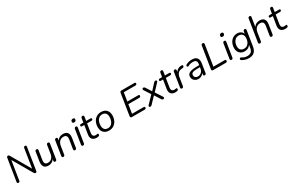

<svg xmlns="http://www.w3.org/2000/svg" viewBox="277 -2655 7350 4787"><g transform="rotate(-30 3952.0 -261.5)"><path d="M87.8 6.9Q69.9 6.9 60.9 -5.2Q52 -17.3 54.9 -39.1L156.3 -676Q159.7 -695 169.9 -703.4Q180.1 -711.9 195.1 -711.9Q211.1 -711.9 219.4 -705.6Q227.6 -699.3 235.8 -685.2L574.1 -100.3H552.8L643.6 -673.6Q647 -693.5 657.9 -702.7Q668.8 -711.9 688.2 -711.9Q706.1 -711.9 714.1 -699.8Q722.1 -687.7 718.7 -666.3L617.8 -30Q615.4 -11.5 606.2 -2.3Q596.9 6.9 581.9 6.9Q565.9 6.9 556.5 0.1Q547 -6.7 538.3 -20.7L200 -604.7H220.8L130 -31.4Q127.6 -12 117.4 -2.5Q107.2 6.9 87.8 6.9Z M949.5 8.9Q897.5 8.9 861.1 -12.8Q824.6 -34.5 809.4 -79.2Q794.1 -123.9 804.6 -192.8L846.3 -454.9Q849.7 -474.8 860.8 -484.1Q872 -493.3 890.9 -493.3Q910.8 -493.3 920.3 -481.6Q929.7 -470 926.3 -447.6L886.1 -192.7Q875.4 -125 897.2 -91.6Q919 -58.3 973.6 -58.3Q1043.9 -58.3 1086.3 -103.2Q1128.7 -148.2 1140.3 -223.3L1176.5 -454.9Q1179.9 -474.8 1191.1 -484.1Q1202.2 -493.3 1221.2 -493.3Q1241.5 -493.3 1250.7 -481.9Q1260 -470.5 1256.6 -448.7L1190.7 -31.9Q1184.8 6.9 1146.5 6.9Q1127.6 6.9 1118.6 -4Q1109.7 -15 1112.6 -36.9L1125.8 -124.2L1134.9 -111.5Q1110.5 -53.9 1062.1 -22.5Q1013.8 8.9 949.5 8.9Z M1377.4 6.5Q1358.5 6.5 1349.7 -6.7Q1341 -19.8 1344.4 -42.1L1409.3 -453Q1412.7 -473.4 1424.6 -483.4Q1436.5 -493.3 1455.9 -493.3Q1473.8 -493.3 1482.3 -481.9Q1490.8 -470.4 1487.4 -448.1L1474.2 -364.5L1466.5 -376.2Q1491.5 -432.9 1539.8 -464.1Q1588.2 -495.3 1655.4 -495.3Q1709.4 -495.3 1745.9 -473.6Q1782.4 -451.8 1797.9 -407.4Q1813.4 -362.9 1802.4 -294.1L1761.2 -32.7Q1758.8 -13.4 1746.9 -3.5Q1735 6.5 1714.6 6.5Q1695.7 6.5 1686.7 -6.1Q1677.8 -18.7 1681.2 -41.1L1721.4 -293.7Q1732.6 -361.9 1710 -395.2Q1687.5 -428.6 1631.4 -428.6Q1558.1 -428.6 1515.2 -383.9Q1472.3 -339.2 1460.1 -263.5L1423.9 -33.8Q1418.1 6.5 1377.4 6.5Z M1944.4 6.9Q1925.5 6.9 1916.7 -5.7Q1908 -18.3 1911.4 -40.6L1976.8 -453Q1980.2 -473.4 1991.8 -483.4Q2003.5 -493.3 2023.3 -493.3Q2042.3 -493.3 2051 -480.9Q2059.7 -468.5 2056.3 -445.7L1990.9 -33.3Q1988.1 -13.5 1976.7 -3.3Q1965.3 6.9 1944.4 6.9ZM2042.5 -603.3Q2019.1 -603.3 2007.1 -615Q1995.1 -626.8 1996.5 -647.8Q1998.4 -674.3 2014.6 -688.1Q2030.8 -701.9 2058.2 -701.9Q2081.6 -701.9 2093.8 -690.5Q2106.1 -679 2104.2 -657.5Q2102.3 -631.4 2086.4 -617.4Q2070.4 -603.3 2042.5 -603.3Z M2337.9 8.9Q2281.3 8.9 2244.6 -12.9Q2207.9 -34.8 2193.3 -74Q2178.7 -113.3 2187.1 -166.6L2228 -423.1H2166Q2149.4 -423.1 2139.9 -430.2Q2130.4 -437.2 2130.4 -449.8Q2130.4 -467.9 2142.1 -477.1Q2153.8 -486.3 2172.7 -486.3H2237.7L2256.4 -603.6Q2259.8 -623 2271 -632.5Q2282.2 -641.9 2301.1 -641.9Q2321.4 -641.9 2330.4 -630Q2339.4 -618.1 2335.9 -596.3L2318.7 -486.3H2439Q2456.6 -486.3 2465.8 -480Q2475.1 -473.7 2475.1 -460.1Q2475.1 -443.5 2464.3 -433.3Q2453.6 -423.1 2435.1 -423.1H2308.5L2269.1 -175.2Q2259.5 -113.6 2281.9 -86.9Q2304.2 -60.1 2351.2 -60.1Q2372.4 -60.1 2384.2 -63.9Q2396 -67.7 2404.4 -67.7Q2414.2 -67.7 2419.1 -62.3Q2424 -57 2424 -43.3Q2424 -22.6 2417.5 -13.6Q2411 -4.5 2397.9 -0.1Q2386.9 3.9 2369.6 6.4Q2352.4 8.9 2337.9 8.9Z M2700.3 8.9Q2635.2 8.9 2587.7 -17Q2540.2 -42.9 2514.8 -91.1Q2489.4 -139.2 2489.4 -205.2Q2489.4 -266.9 2507.5 -319.7Q2525.6 -372.4 2559.6 -412Q2593.7 -451.6 2640.6 -473.4Q2687.5 -495.3 2745.5 -495.3Q2811.2 -495.3 2858.4 -469.3Q2905.7 -443.4 2931.1 -395.5Q2956.4 -347.6 2956.4 -281.2Q2956.4 -219.4 2938.3 -166.7Q2920.3 -114 2886.2 -74.4Q2852.2 -34.8 2805.3 -12.9Q2758.4 8.9 2700.3 8.9ZM2702.8 -56.4Q2758.3 -56.4 2796.5 -87.1Q2834.6 -117.9 2854.5 -169.8Q2874.4 -221.7 2874.4 -284.1Q2874.4 -355.8 2839.6 -392.9Q2804.7 -430 2743 -430Q2688 -430 2649.6 -399.2Q2611.3 -368.4 2591.3 -317Q2571.4 -265.7 2571.4 -202.2Q2571.4 -131 2606.3 -93.7Q2641.1 -56.4 2702.8 -56.4Z M3357.2 0Q3333.3 0 3322.7 -12.6Q3312 -25.3 3315.4 -48.6L3412.8 -663.7Q3416.2 -684.6 3428.6 -694.8Q3441 -705 3461.4 -705H3830.3Q3847.8 -705 3857.3 -698.2Q3866.8 -691.4 3866.8 -677.8Q3866.8 -657.3 3855.3 -646.8Q3843.9 -636.4 3826.4 -636.4H3489L3450 -392H3760.2Q3777.7 -392 3787 -385.2Q3796.2 -378.5 3796.2 -364.8Q3796.2 -344.3 3784.8 -333.9Q3773.3 -323.4 3755.8 -323.4H3438.8L3398.4 -68.6H3729Q3746.5 -68.6 3756 -61.8Q3765.5 -55 3765.5 -41.4Q3765.5 -20.9 3754 -10.4Q3742.6 0 3725.1 0Z M3886.8 6.9Q3870.3 6.9 3861 -1.6Q3851.8 -10 3852.1 -22.9Q3852.3 -35.8 3862.9 -46.9L4074.5 -268L4073 -230.4L3940.9 -434.8Q3930.7 -452 3932.4 -464.9Q3934.1 -477.8 3943.8 -485.5Q3953.5 -493.3 3966.5 -493.3Q3980.1 -493.3 3990.8 -487Q4001.5 -480.7 4009.7 -467L4122.9 -288.8H4101L4269.2 -471.4Q4279.9 -482.6 4289.1 -487.9Q4298.4 -493.3 4312.9 -493.3Q4329.9 -493.3 4338.9 -484.8Q4347.9 -476.3 4347.7 -463.9Q4347.4 -451.6 4336.8 -439.9L4141.4 -232.5L4140.4 -268.9L4281.3 -52Q4292.6 -35.9 4290.4 -22.2Q4288.2 -8.6 4278.2 -0.8Q4268.3 6.9 4254.8 6.9Q4242.1 6.9 4231.2 0.1Q4220.3 -6.7 4212 -19.3L4089.9 -210.6L4114.6 -209L3930.1 -14.9Q3919.4 -4.2 3910.1 1.4Q3900.8 6.9 3886.8 6.9Z M4604.9 8.9Q4548.3 8.9 4511.6 -12.9Q4474.9 -34.8 4460.3 -74Q4445.7 -113.3 4454.1 -166.6L4495 -423.1H4433Q4416.4 -423.1 4406.9 -430.2Q4397.4 -437.2 4397.4 -449.8Q4397.4 -467.9 4409.1 -477.1Q4420.8 -486.3 4439.7 -486.3H4504.7L4523.4 -603.6Q4526.8 -623 4538 -632.5Q4549.2 -641.9 4568.1 -641.9Q4588.4 -641.9 4597.4 -630Q4606.4 -618.1 4602.9 -596.3L4585.7 -486.3H4706Q4723.6 -486.3 4732.8 -480Q4742.1 -473.7 4742.1 -460.1Q4742.1 -443.5 4731.3 -433.3Q4720.6 -423.1 4702.1 -423.1H4575.5L4536.1 -175.2Q4526.5 -113.6 4548.9 -86.9Q4571.2 -60.1 4618.2 -60.1Q4639.4 -60.1 4651.2 -63.9Q4663 -67.7 4671.4 -67.7Q4681.2 -67.7 4686.1 -62.3Q4691 -57 4691 -43.3Q4691 -22.6 4684.5 -13.6Q4678 -4.5 4664.9 -0.1Q4653.9 3.9 4636.6 6.4Q4619.4 8.9 4604.9 8.9Z M4794.4 6.9Q4775 6.9 4766.3 -5.2Q4757.5 -17.3 4761 -39.7L4826.3 -454Q4829.7 -473.9 4841.4 -483.6Q4853 -493.3 4871.9 -493.3Q4890.3 -493.3 4899.3 -481.4Q4908.3 -469.5 4904.9 -447.1L4892.7 -370.5H4882.2Q4902.7 -430 4952.2 -462.2Q5001.6 -494.5 5063.6 -496.3Q5085.7 -497.3 5093.6 -490.7Q5101.5 -484.2 5101.5 -468.1Q5101.5 -447.3 5091.8 -437.6Q5082.1 -427.9 5059.7 -425.5L5039.7 -423.5Q4960 -416.5 4924.9 -375.9Q4889.8 -335.2 4878.7 -267.8L4841.4 -32.4Q4839 -13 4827.1 -3Q4815.3 6.9 4794.4 6.9Z M5269.4 8.9Q5227 8.9 5190.5 -10Q5154.1 -28.9 5131.8 -61.8Q5109.6 -94.8 5109.6 -137.3Q5109.6 -188.8 5138.3 -220.5Q5167.1 -252.2 5228.1 -267.1Q5289.1 -282 5384.6 -282H5465.1L5456.8 -228.6H5395.9Q5318.9 -228.6 5274.3 -220.7Q5229.8 -212.9 5210.8 -193.9Q5191.8 -174.9 5191.8 -142.1Q5191.8 -98.1 5221.2 -74.9Q5250.5 -51.6 5289.3 -51.6Q5325.5 -51.6 5357.1 -68Q5388.7 -84.4 5410.9 -115.5Q5433.1 -146.6 5439.7 -190.1L5459.3 -311.7Q5468.8 -369.8 5444.2 -400.1Q5419.6 -430.4 5356.2 -430.4Q5319.5 -430.4 5286.1 -423.2Q5252.7 -415.9 5220.2 -396.6Q5207.1 -389.7 5196 -391.1Q5185 -392.5 5177.9 -399.5Q5170.8 -406.6 5169.8 -416.6Q5168.8 -426.6 5174.8 -436.9Q5180.9 -447.2 5196 -455Q5234.3 -476.2 5278.5 -485.7Q5322.6 -495.3 5364.8 -495.3Q5433.2 -495.3 5473.6 -469.7Q5514.1 -444.2 5529.1 -398.2Q5544 -352.1 5534 -290.3L5493.2 -33.3Q5490.8 -13.5 5479.4 -3.3Q5468 6.9 5449 6.9Q5431.1 6.9 5422.6 -5Q5414.1 -16.9 5417 -38.7L5429.7 -119.8L5438.3 -110.4Q5424.8 -69.8 5398.2 -43.2Q5371.7 -16.7 5338 -3.9Q5304.4 8.9 5269.4 8.9Z M5694.7 0Q5672.9 0 5662.9 -12.1Q5653 -24.3 5655.9 -46.1L5755.8 -673.6Q5759.2 -693.5 5770.1 -702.7Q5781 -711.9 5800.4 -711.9Q5821.3 -711.9 5830.7 -699.8Q5840.1 -687.7 5836.7 -666.3L5743.2 -71.9H6063.5Q6082 -71.9 6092 -64.6Q6101.9 -57.4 6101.9 -43.3Q6101.9 -21.8 6090 -10.9Q6078 0 6059.2 0Z M6219.4 6.9Q6200.5 6.9 6191.7 -5.7Q6183 -18.3 6186.4 -40.6L6251.8 -453Q6255.2 -473.4 6266.8 -483.4Q6278.5 -493.3 6298.3 -493.3Q6317.3 -493.3 6326 -480.9Q6334.7 -468.5 6331.3 -445.7L6265.9 -33.3Q6263.1 -13.5 6251.7 -3.3Q6240.3 6.9 6219.4 6.9ZM6317.5 -603.3Q6294.1 -603.3 6282.1 -615Q6270.1 -626.8 6271.5 -647.8Q6273.4 -674.3 6289.6 -688.1Q6305.8 -701.9 6333.2 -701.9Q6356.6 -701.9 6368.8 -690.5Q6381.1 -679 6379.2 -657.5Q6377.3 -631.4 6361.4 -617.4Q6345.4 -603.3 6317.5 -603.3Z M6623 188.9Q6564.6 188.9 6514.3 173.1Q6464 157.2 6424 131Q6412.8 124.2 6409.5 114.2Q6406.1 104.2 6408.9 94.4Q6411.6 84.7 6418.7 77.6Q6425.8 70.6 6436.3 69.1Q6446.8 67.7 6458.9 75Q6494.1 97.9 6531.1 110.7Q6568.2 123.6 6613.5 123.6Q6677.8 123.6 6718 91.6Q6758.1 59.6 6769.2 -8.9L6787.8 -124.1L6795.8 -123.1Q6771.3 -70.9 6723.5 -41.2Q6675.6 -11.5 6612.8 -11.5Q6554.8 -11.5 6511.4 -35.7Q6467.9 -60 6443.7 -105Q6419.4 -149.9 6419.4 -210.3Q6419.4 -266.3 6435.9 -317.8Q6452.3 -369.2 6484 -409Q6515.7 -448.8 6561.2 -472Q6606.7 -495.3 6665.2 -495.3Q6725.4 -495.3 6771.2 -465.9Q6817.1 -436.5 6834.1 -376.1L6824.3 -362.9L6838.4 -454Q6841.8 -474.4 6853.5 -483.8Q6865.1 -493.3 6884.5 -493.3Q6903.4 -493.3 6911.7 -480.9Q6920 -468.5 6916.6 -445.7L6848.3 -13.3Q6832.3 87.5 6776.3 138.2Q6720.4 188.9 6623 188.9ZM6634.3 -76.8Q6690.8 -76.8 6729.4 -107.1Q6768 -137.3 6787.9 -187Q6807.8 -236.6 6807.8 -294.1Q6807.8 -358.3 6773 -394.1Q6738.1 -430 6674.5 -430Q6619 -430 6580.1 -399.7Q6541.3 -369.4 6521.3 -320.3Q6501.4 -271.1 6501.4 -213.6Q6501.4 -148.4 6536.3 -112.6Q6571.1 -76.8 6634.3 -76.8Z M7037.9 6.9Q7018.9 6.9 7010.2 -6.1Q7001.5 -19.2 7004.9 -41.6L7104.3 -671.2Q7107.7 -691.6 7119.4 -701.8Q7131 -711.9 7150.9 -711.9Q7169.8 -711.9 7178.8 -699.8Q7187.7 -687.7 7184.3 -664.9L7138.5 -376.2H7127.5Q7152.5 -432.9 7200.8 -464.1Q7249.2 -495.3 7316.4 -495.3Q7370.4 -495.3 7406.9 -473.6Q7443.4 -451.8 7458.9 -407.4Q7474.4 -362.9 7463.4 -294.1L7422.7 -33.8Q7420.3 -13.9 7408.2 -3.5Q7396 6.9 7375.6 6.9Q7356.7 6.9 7347.7 -5.7Q7338.8 -18.3 7342.2 -40.6L7382.4 -293.7Q7393.6 -361.9 7371 -395.2Q7348.5 -428.6 7292.4 -428.6Q7219.1 -428.6 7176.2 -383.9Q7133.3 -339.2 7121.1 -263.5L7084.9 -33.8Q7079.1 6.9 7037.9 6.9Z M7766.9 8.9Q7710.3 8.9 7673.6 -12.9Q7636.9 -34.8 7622.3 -74Q7607.7 -113.3 7616.1 -166.6L7657 -423.1H7595Q7578.4 -423.1 7568.9 -430.2Q7559.4 -437.2 7559.4 -449.8Q7559.4 -467.9 7571.1 -477.1Q7582.8 -486.3 7601.7 -486.3H7666.7L7685.4 -603.6Q7688.8 -623 7700 -632.5Q7711.2 -641.9 7730.1 -641.9Q7750.4 -641.9 7759.4 -630Q7768.4 -618.1 7764.9 -596.3L7747.7 -486.3H7868Q7885.6 -486.3 7894.8 -480Q7904.1 -473.7 7904.1 -460.1Q7904.1 -443.5 7893.3 -433.3Q7882.6 -423.1 7864.1 -423.1H7737.5L7698.1 -175.2Q7688.5 -113.6 7710.9 -86.9Q7733.2 -60.1 7780.2 -60.1Q7801.4 -60.1 7813.2 -63.9Q7825 -67.7 7833.4 -67.7Q7843.2 -67.7 7848.1 -62.3Q7853 -57 7853 -43.3Q7853 -22.6 7846.5 -13.6Q7840 -4.5 7826.9 -0.1Q7815.9 3.9 7798.6 6.4Q7781.4 8.9 7766.9 8.9Z"/></g></svg>

Font: Nunito ExtraLight
Style: Italic
Weight: 200
Italic angle: -9°
Designer: Vernon Adams
Foundry: Vernon Adams
Version: Version 3.602